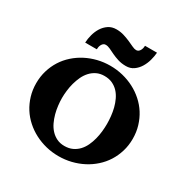

<svg xmlns="http://www.w3.org/2000/svg" viewBox="-176 -923 1053 1084"><g transform="rotate(30 350.0 -381.0)"><path d="M664.6 -283.2Q664.6 -239.3 652.8 -200.7Q641.1 -162.1 620.4 -129.4Q599.6 -96.7 570.3 -70.6Q541 -44.4 506.1 -26.4Q471.2 -8.3 431.4 1.5Q391.6 11.2 349.6 11.2Q307.6 11.2 268.1 1.5Q228.5 -8.3 193.6 -26.4Q158.7 -44.4 129.4 -70.6Q100.1 -96.7 79.3 -129.4Q58.6 -162.1 46.9 -200.9Q35.2 -239.7 35.2 -283.2Q35.2 -326.7 46.9 -365.5Q58.6 -404.3 79.3 -437Q100.1 -469.7 129.4 -495.8Q158.7 -522 193.6 -540Q228.5 -558.1 268.1 -567.9Q307.6 -577.6 349.6 -577.6Q391.6 -577.6 431.4 -567.9Q471.2 -558.1 506.1 -540Q541 -522 570.3 -495.8Q599.6 -469.7 620.4 -437Q641.1 -404.3 652.8 -365.5Q664.6 -326.7 664.6 -283.2ZM496.6 -283.2Q496.6 -306.6 493.9 -332.8Q491.2 -358.9 484.9 -384Q478.5 -409.2 467.5 -432.4Q456.5 -455.6 440.4 -472.9Q424.3 -490.2 401.9 -500.7Q379.4 -511.2 349.6 -511.2Q321.3 -511.2 299.3 -500.5Q277.3 -489.7 261 -471.9Q244.6 -454.1 233.6 -430.7Q222.7 -407.2 215.8 -382.1Q209 -356.9 206.1 -331.3Q203.1 -305.7 203.1 -283.2Q203.1 -260.7 206.1 -235.1Q209 -209.5 215.8 -184.1Q222.7 -158.7 233.6 -135.5Q244.6 -112.3 261 -94.5Q277.3 -76.7 299.3 -65.9Q321.3 -55.2 349.6 -55.2Q378.9 -55.2 401.4 -65.7Q423.8 -76.2 440.2 -93.8Q456.5 -111.3 467.3 -134.3Q478 -157.2 484.6 -182.6Q491.2 -208 493.9 -233.9Q496.6 -259.8 496.6 -283.2ZM540 -772.9Q538.1 -748.5 530.8 -721.7Q523.4 -694.8 509.5 -672.1Q495.6 -649.4 474.6 -634.5Q453.6 -619.6 424.8 -619.6Q396 -619.6 372.8 -627Q349.6 -634.3 330.8 -643.3Q312 -652.3 296.6 -659.7Q281.2 -667 267.6 -667Q258.8 -667 252.9 -662.4Q247.1 -657.7 243.2 -650.6Q239.3 -643.6 237.5 -635.3Q235.8 -627 235.8 -619.6H160.2Q161.1 -645 168.5 -672.1Q175.8 -699.2 189.9 -721.7Q204.1 -744.1 225.6 -758.5Q247.1 -772.9 276.9 -772.9Q303.2 -772.9 326.4 -765.6Q349.6 -758.3 368.9 -749.8Q388.2 -741.2 403.6 -733.9Q418.9 -726.6 430.2 -726.6Q438.5 -726.6 444.6 -731.2Q450.7 -735.8 454.3 -742.7Q458 -749.5 460 -757.8Q461.9 -766.1 461.9 -772.9Z"/></g></svg>

Font: Aclonica
Style: Regular
Weight: 400
Version: Version 1.001